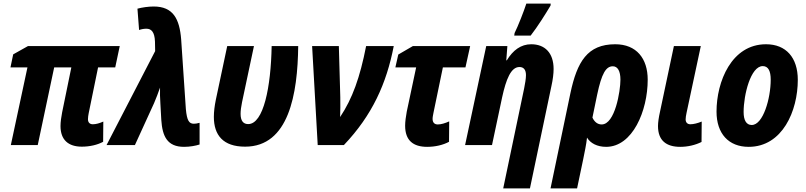

<svg xmlns="http://www.w3.org/2000/svg" viewBox="-20 -803 4465 1063"><path d="M433 9C477 9 520 -1 551 -18L552 -130C532 -121 512 -115 494 -115C478 -115 467 -124 467 -143C467 -154 469 -165 471 -176L523 -430H618L643 -548H135L53 -502L38 -430H132L40 0H189L280 -430H375L324 -181C319 -156 315 -127 315 -105C315 -29 358 9 433 9Z M999 10C1032 10 1063 4 1085 -3V-123C1070 -119 1062 -118 1053 -118C1027 -118 1015 -135 1009 -199L983 -585C974 -698 939 -767 831 -767C802 -767 767 -762 741 -755L750 -637C765 -642 777 -644 791 -644C817 -644 836 -627 838 -573L839 -520L570 0H727L833 -232C842 -252 859 -297 866 -318C865 -293 866 -256 868 -229L873 -139C879 -48 906 10 999 10Z M1337 9C1579 9 1628 -282 1631 -548H1484C1480 -321 1439 -116 1354 -116C1327 -116 1312 -134 1312 -173C1312 -190 1315 -213 1320 -237L1386 -548H1238L1175 -251C1168 -217 1164 -184 1164 -156C1164 -55 1215 9 1337 9Z M1739 0H1884C2041 -165 2120 -341 2160 -548H2007C1973 -374 1931 -257 1863 -155C1864 -188 1865 -228 1864 -265L1856 -548H1708Z M2345 10C2389 10 2433 0 2466 -18L2467 -131C2445 -121 2422 -114 2404 -114C2386 -114 2375 -124 2375 -145C2375 -156 2378 -167 2380 -179L2432 -430H2557L2583 -548H2266L2185 -501L2169 -430H2284L2232 -185C2227 -158 2223 -129 2223 -107C2223 -25 2268 10 2345 10Z M2827 -606H2918C2957 -656 3000 -725 3028 -772L3029 -783H2894C2881 -742 2848 -658 2829 -620ZM2766 240H2914L3033 -327C3041 -363 3045 -395 3045 -421C3045 -511 2996 -558 2921 -558C2864 -558 2820 -525 2786 -469H2783L2789 -548H2672L2555 0H2704L2760 -264C2782 -365 2809 -432 2856 -432C2879 -432 2892 -417 2892 -387C2892 -367 2887 -340 2882 -314Z M3311 -114C3287 -114 3270 -130 3260 -152L3286 -278C3311 -397 3335 -436 3373 -436C3400 -436 3415 -409 3415 -362C3415 -299 3385 -114 3311 -114ZM3028 240H3175L3209 78C3217 38 3226 -3 3230 -41C3249 -10 3286 10 3336 10C3482 10 3566 -189 3566 -362C3566 -479 3504 -558 3386 -558C3232 -558 3175 -461 3138 -287Z M3746 10C3788 10 3830 0 3864 -17L3865 -130C3843 -121 3820 -115 3802 -115C3786 -115 3776 -125 3776 -142C3776 -152 3778 -163 3781 -178L3860 -548H3711L3634 -184C3627 -153 3623 -125 3623 -105C3623 -25 3669 10 3746 10Z M4125 10C4312 10 4397 -189 4397 -361C4397 -484 4332 -558 4221 -558C4030 -558 3947 -351 3947 -185C3947 -63 4014 10 4125 10ZM4142 -111C4112 -111 4097 -137 4097 -183C4097 -278 4136 -437 4203 -437C4234 -437 4247 -409 4247 -362C4247 -258 4205 -111 4142 -111Z"/></svg>

Font: Noto Sans Display SemiCondensed Extra
Style: Italic
Weight: 800
Width: 4
Italic angle: -12°
Designer: Monotype Design Team
Foundry: Monotype Imaging Inc.
Version: Version 1.900